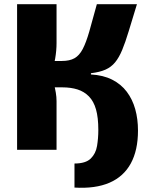

<svg xmlns="http://www.w3.org/2000/svg" viewBox="-20 -710 694 910"><path d="M333 179V65Q386 65 410 41.5Q434 18 440 -18.5Q446 -55 446 -94Q446 -153 435 -191.5Q424 -230 401.5 -253Q379 -276 347.5 -286Q316 -296 275 -296H202V-421H273Q310 -421 333 -434Q356 -447 372 -477.5Q388 -508 403 -560Q418 -612 439 -690H629Q606 -615 590 -562Q574 -509 559 -473Q544 -437 525.5 -414.5Q507 -392 480 -380Q453 -368 411 -363V-357Q469 -354 511.5 -332.5Q554 -311 581 -275Q608 -239 621 -192.5Q634 -146 634 -91Q634 2 600 64.5Q566 127 499 156Q432 185 333 179ZM61 0V-690H248V-506Q248 -470 241.5 -432.5Q235 -395 222 -362Q229 -338 235 -315Q241 -292 244.5 -271Q248 -250 248 -231V0Z"/></svg>

Font: Exo 2 ExtraBold
Style: Regular
Weight: 800
Designer: Natanael Gama
Foundry: Natanael Gama
Version: Version 2.010